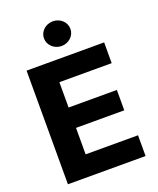

<svg xmlns="http://www.w3.org/2000/svg" viewBox="-170 -1054 949 1155"><g transform="rotate(-20 304.5 -476.5)"><path d="M61 0H558.1V-132.8H222.7V-302.2H531.7V-432.6H222.7V-594.7H557.6V-727.5H61ZM310.1 -794.4C356.9 -794.4 395 -830.1 395 -873.5C395 -917.5 356.9 -952.6 310.1 -952.6C263.7 -952.6 225.6 -917.5 225.6 -873.5C225.6 -830.1 263.7 -794.4 310.1 -794.4Z"/></g></svg>

Font: Raveo
Style: Bold
Weight: 700
Designer: Jakub Foglar, Rasmus Andersson (Inter)
Foundry: Jakubfoglar.com
Version: Version 1.100;Glyphs 3.2.3 (3260)